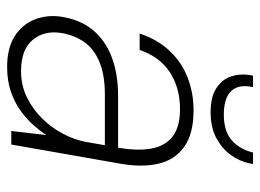

<svg xmlns="http://www.w3.org/2000/svg" viewBox="-118 -618 747 552"><g transform="rotate(90 256.0 -341.5)"><path d="M172 12Q118 12 84 -9.5Q50 -31 36 -66Q22 -101 27 -140Q35 -197 65.5 -234Q96 -271 144.5 -289Q193 -307 254 -307H404Q414 -364 406.5 -403.5Q399 -443 371.5 -464Q344 -485 293 -485Q232 -485 187.5 -456Q143 -427 123 -369H76Q93 -421 126.5 -456Q160 -491 204 -507.5Q248 -524 296 -524Q365 -524 402.5 -496.5Q440 -469 450.5 -421.5Q461 -374 450 -313L395 0H356L368 -101Q357 -84 340 -64.5Q323 -45 299 -27.5Q275 -10 243.5 1Q212 12 172 12ZM184 -28Q225 -28 259.5 -45Q294 -62 320.5 -89Q347 -116 364 -148.5Q381 -181 387 -212L397 -269H252Q194 -269 156.5 -253Q119 -237 99.5 -208.5Q80 -180 74 -142Q67 -93 95 -60.5Q123 -28 184 -28ZM302 -573Q258 -573 233 -589.5Q208 -606 199.5 -631Q191 -656 195 -684L197 -695H230Q221 -654 241 -632.5Q261 -611 309 -611Q357 -611 383 -634Q409 -657 418 -695H451L449 -684Q443 -656 425 -631Q407 -606 376.5 -589.5Q346 -573 302 -573Z"/></g></svg>

Font: DM Sans 12pt ExtraLight
Style: Italic
Weight: 250
Italic angle: -10°
Version: Version 4.004;gftools[0.9.30]